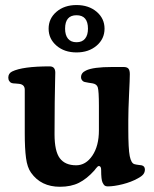

<svg xmlns="http://www.w3.org/2000/svg" viewBox="-20 -712 599 746"><path d="M199.5 -534.7Q168.9 -561 168.9 -600.6Q168.9 -640.1 199.5 -666.3Q230 -692.4 277.3 -692.4Q324.7 -692.4 355.5 -666.3Q386.2 -640.1 386.2 -600.6Q386.2 -561 355.5 -534.7Q324.7 -508.3 277.3 -508.3Q230 -508.3 199.5 -534.7ZM232.9 -600.6Q232.9 -575.7 244.1 -561.8Q255.4 -547.9 277.3 -547.9Q299.3 -547.9 310.5 -561.8Q321.8 -575.7 321.8 -600.6Q321.8 -652.8 277.3 -652.8Q232.9 -652.8 232.9 -600.6ZM478.5 -245.1V-210.9Q478.5 -133.3 484.1 -105.5Q489.7 -77.6 502.4 -74.2Q509.3 -72.3 517.8 -71.3Q526.4 -70.3 529.8 -69.8Q543 -66.9 543 -53.2Q543 -43 537.1 -35.2Q531.2 -27.3 515.6 -19Q490.7 -4.9 456.8 3.7Q422.9 12.2 398.9 12.2Q391.1 12.2 387 9.3Q382.8 6.3 378.4 -2.9Q373 -13.7 373 -51.3Q373 -66.9 364.3 -66.9Q361.8 -66.9 359.4 -64.9Q356.9 -63 353 -57.9Q349.1 -52.7 346.7 -49.8Q317.4 -17.1 286.6 -1.7Q255.9 13.7 212.9 13.7Q139.2 13.7 100.6 -41Q85.9 -61.5 81.1 -98.1Q76.2 -134.8 76.2 -193.4V-363.3Q76.2 -383.3 54.7 -386.2Q49.8 -387.2 40.5 -387.5Q31.2 -387.7 25.9 -389.2Q20.5 -390.6 16.4 -396.5Q12.2 -402.3 12.2 -410.2Q12.2 -426.8 26.9 -434.1Q67.4 -454.1 172.9 -454.1Q194.8 -454.1 194.8 -429.7Q194.8 -426.8 194.1 -397.9Q193.4 -369.1 192.6 -313.7Q191.9 -258.3 191.9 -190.4Q191.9 -124.5 212.4 -97.2Q232.9 -69.8 275.9 -69.8Q313.5 -69.8 338.9 -107.4Q364.3 -145 364.3 -205.6V-301.3Q364.3 -357.9 359.9 -372.6Q356 -385.3 339.4 -388.2Q334 -389.2 325 -390.4Q315.9 -391.6 311 -393.1Q304.2 -394 299.6 -399.4Q294.9 -404.8 294.9 -412.1Q294.9 -429.2 314 -438Q341.3 -451.7 416.5 -451.7H460Q473.6 -451.7 479 -445.3Q484.4 -439 484.4 -423.8Q484.4 -405.3 481.4 -344.2Q478.5 -283.2 478.5 -245.1Z"/></svg>

Font: Cooper* SemiBold
Style: Regular
Weight: 600
Designer: Owen Earl
Foundry: indestructible type*
Version: Version 0.001